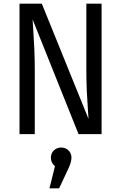

<svg xmlns="http://www.w3.org/2000/svg" viewBox="-20 -726 655 1039"><path d="M405.1 0 156.4 -621Q156.9 -605.6 160 -562.8Q163.1 -520 165.6 -464.4Q168.2 -408.7 168.2 -353.8V0H85.6V-706.2H206.2L459 -82.6Q458.5 -97.4 455.4 -137.2Q452.3 -176.9 449.7 -233.1Q447.2 -289.2 447.2 -352.8V-706.2H529.7V0ZM311.3 72.3Q334.4 72.3 350.5 87.9Q366.7 103.6 366.7 127.2Q366.7 149.7 351.3 183.6L300 293.3H247.7L277.4 173.3Q255.4 155.4 255.4 127.2Q255.4 103.6 271.5 87.9Q287.7 72.3 311.3 72.3Z"/></svg>

Font: FiraCode Nerd Font
Style: Regular
Weight: 400
Designer: Carrois Corporate, Edenspiekermann AG, Nikita Prokopov
Foundry: Carrois Corporate, Edenspiekermann AG, Nikita Prokopov
Version: Version 6.002;Nerd Fonts 3.4.0